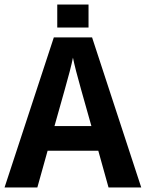

<svg xmlns="http://www.w3.org/2000/svg" viewBox="-20 -823 640 843"><path d="M600.1 0H456.5L411.6 -161.1H189L144 0H0L216.3 -658.7H384.3ZM300.3 -569.8Q296.4 -549.3 285.9 -508.5Q275.4 -467.8 219.2 -269.5H381.3Q324.2 -470.7 314.2 -510.3Q304.2 -549.8 300.3 -569.8ZM231.4 -702.1V-803.2H368.7V-702.1Z"/></svg>

Font: Cousine
Style: Bold
Weight: 700
Monospace: yes
Designer: Steve Matteson
Foundry: Ascender Corporation
Version: Version 1.20